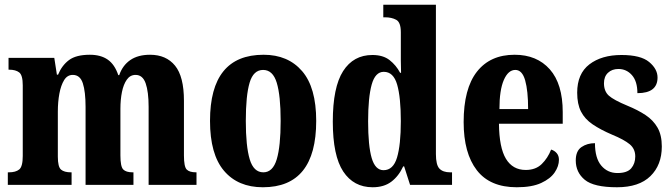

<svg xmlns="http://www.w3.org/2000/svg" viewBox="-20 -780 2834 810"><path d="M13 0V-53H18Q46 -53 61 -65Q76 -77 76 -122V-420Q76 -463 61 -474.5Q46 -486 19 -486H16V-536H209L220 -465H225Q241 -504 271 -526.5Q301 -549 359 -549Q405 -549 434.5 -528.5Q464 -508 479 -463H483Q497 -504 529.5 -526.5Q562 -549 613 -549Q681 -549 718.5 -503Q756 -457 756 -355V-124Q756 -77 767.5 -65Q779 -53 807 -53H809V0H607V-329Q607 -393 594.5 -428.5Q582 -464 552 -464Q529 -464 515 -444Q501 -424 494.5 -392Q488 -360 488 -321V-124Q488 -77 500 -65Q512 -53 539 -53H543V0H341V-329Q341 -393 329.5 -428.5Q318 -464 287 -464Q264 -464 250.5 -442Q237 -420 230.5 -385Q224 -350 224 -309V-119Q224 -76 237.5 -64.5Q251 -53 279 -53H282V0Z M1089 10Q984 10 925 -59.5Q866 -129 866 -270Q866 -549 1092 -549Q1195 -549 1254.5 -480Q1314 -411 1314 -270Q1314 10 1089 10ZM1091 -53Q1131 -53 1147.5 -108Q1164 -163 1164 -270Q1164 -377 1147.5 -431Q1131 -485 1090 -485Q1049 -485 1033 -431Q1017 -377 1017 -270Q1017 -163 1033.5 -108Q1050 -53 1091 -53Z M1552 10Q1472 10 1428 -56.5Q1384 -123 1384 -267Q1384 -412 1427.5 -480Q1471 -548 1551 -548Q1596 -548 1623.5 -526.5Q1651 -505 1668 -473H1672Q1671 -495 1671 -524.5Q1671 -554 1671 -583V-644Q1671 -686 1651.5 -696.5Q1632 -707 1605 -707H1597V-760H1819V-130Q1819 -84 1834 -68.5Q1849 -53 1879 -53H1887V0H1710L1685 -78H1681Q1662 -37 1631 -13.5Q1600 10 1552 10ZM1598 -62Q1639 -62 1655 -115.5Q1671 -169 1671 -269Q1671 -369 1655.5 -423Q1640 -477 1599 -477Q1563 -477 1548 -423Q1533 -369 1533 -268Q1533 -165 1548 -113.5Q1563 -62 1598 -62Z M2160 10Q2047 10 1991.5 -62Q1936 -134 1936 -265Q1936 -406 1992 -477.5Q2048 -549 2151 -549Q2245 -549 2299.5 -487.5Q2354 -426 2354 -307V-258H2085Q2086 -157 2114.5 -110Q2143 -63 2198 -63Q2240 -63 2265.5 -88Q2291 -113 2305 -149Q2319 -145 2328.5 -134Q2338 -123 2338 -106Q2338 -79 2320 -52.5Q2302 -26 2263 -8Q2224 10 2160 10ZM2208 -320Q2208 -397 2195.5 -441Q2183 -485 2154 -485Q2124 -485 2105.5 -442.5Q2087 -400 2087 -320Z M2583 10Q2485 10 2447 -21.5Q2409 -53 2409 -103Q2409 -143 2433 -159.5Q2457 -176 2490 -176Q2490 -113 2516.5 -81.5Q2543 -50 2585 -50Q2626 -50 2643 -70Q2660 -90 2660 -120Q2660 -152 2636.5 -171.5Q2613 -191 2562 -212Q2513 -233 2480 -255.5Q2447 -278 2431 -309.5Q2415 -341 2415 -389Q2415 -469 2466.5 -508.5Q2518 -548 2602 -548Q2683 -548 2718.5 -518.5Q2754 -489 2754 -453Q2754 -387 2669 -387Q2669 -437 2646 -463Q2623 -489 2589 -489Q2562 -489 2545 -473Q2528 -457 2528 -429Q2528 -395 2548.5 -376.5Q2569 -358 2627 -334Q2671 -316 2703.5 -294.5Q2736 -273 2754 -241.5Q2772 -210 2772 -162Q2772 -84 2724 -37Q2676 10 2583 10Z"/></svg>

Font: Noto Serif Khmer ExtraCondensed ExtraBold
Style: Regular
Weight: 800
Width: 2
Designer: Danh Hong and the Monotype Design Team
Foundry: Monotype Imaging Inc.
Version: Version 2.004; ttfautohint (v1.8.4.7-5d5b)